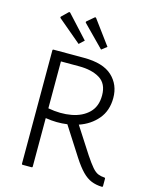

<svg xmlns="http://www.w3.org/2000/svg" viewBox="-136 -1107 883 1119"><g transform="rotate(15 305.0 -548.0)"><path d="M105 -86V-769Q105 -775 111 -775H294Q410 -775 465 -724Q520 -673 520 -593Q520 -516 477 -465Q434 -414 366 -391L468 -233Q496 -191 515 -169Q534 -147 551.5 -140Q569 -133 589 -132Q595 -132 595 -126V-82Q595 -76 589 -76Q554 -77 525.5 -88.5Q497 -100 470 -127.5Q443 -155 412 -203L301 -376Q238 -367 170 -378V-86Q170 -80 164 -80H111Q105 -80 105 -86ZM170 -720V-437Q246 -423 310.5 -435Q375 -447 414 -485.5Q453 -524 453 -590Q453 -661 405 -690.5Q357 -720 279 -720ZM103 -973 139 -1008Q144 -1013 149 -1008L273 -873L243 -845L103 -963Q98 -968 103 -973ZM253 -984 293 -1018Q298 -1023 303 -1017L410 -872L378 -847L253 -974Q248 -979 253 -984Z"/></g></svg>

Font: Gowun Dodum
Style: Regular
Weight: 400
Designer: Yanghee Ryu
Foundry: Yanghee Ryu
Version: Version 2.000